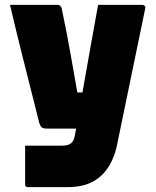

<svg xmlns="http://www.w3.org/2000/svg" viewBox="-20 -567 640 787"><path d="M215 -547Q230 -547 233 -532Q256 -423 270 -341Q284 -259 297 -188H318Q333 -274 349.5 -366Q366 -458 382 -547H564Q569 -547 573 -543Q577 -539 575 -531Q546 -392 519 -260Q492 -128 461 21Q444 108 394 154Q344 200 259 200H94Q83 200 83 189V30H235Q259 30 271 20.5Q283 11 287 -13Q289 -26 292 -40H172Q157 -40 151 -45Q145 -50 140 -66Q136 -83 126.5 -121Q117 -159 104 -210Q91 -261 76.5 -319Q62 -377 47.5 -436Q33 -495 21 -547Z"/></svg>

Font: Recursive Mn Lnr St Blk
Style: Regular
Weight: 900
Monospace: yes
Version: Version 1.079;hotconv 1.0.112;makeotfexe 2.5.65598; ttfautoh